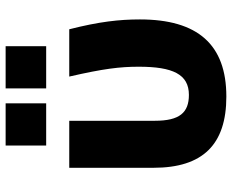

<svg xmlns="http://www.w3.org/2000/svg" viewBox="-91 -724 824 682"><g transform="rotate(-90 321.0 -383.0)"><path d="M145 -631H295V-775H145ZM348 -631H498V-775H348ZM319 9C504 9 593 -93 593 -298C593 -371 585 -443 558 -549H390C418 -427 425 -369 425 -302C425 -181 398 -124 325 -124C262 -124 233 -157 233 -245V-549H66V-250C66 -74 149 9 319 9Z"/></g></svg>

Font: Kathrein 85 Heavy
Style: Regular
Weight: 900
Designer: Lazydogs Typefoundry, based on Open Sans by Ascender Corporation
Foundry: Lazydogs Typefoundry
Version: Version 1.003;PS 001.003;hotconv 1.0.88;makeotf.lib2.5.64775